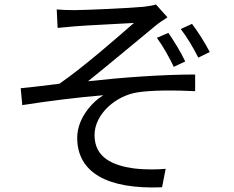

<svg xmlns="http://www.w3.org/2000/svg" viewBox="-20 -789 1040 853"><path d="M232 -747 236 -665C257 -667 287 -670 312 -672C355 -676 530 -684 575 -687C511 -631 353 -492 244 -417C194 -411 126 -402 72 -397L79 -322C199 -341 332 -357 439 -366C388 -335 323 -262 323 -177C323 -23 456 53 700 43L716 -39C681 -36 632 -34 573 -41C482 -54 400 -88 400 -189C400 -283 496 -365 593 -379C653 -388 749 -389 847 -384V-458C703 -458 523 -445 371 -428C451 -492 596 -613 670 -674C684 -686 710 -703 724 -712L673 -769C661 -765 642 -762 619 -759C561 -753 355 -744 311 -744C281 -744 256 -745 232 -747ZM728 -643 677 -621C706 -581 731 -536 752 -492L803 -516C782 -561 751 -609 728 -643ZM833 -683 783 -660C812 -623 839 -576 861 -533L912 -558C890 -600 857 -652 833 -683Z"/></svg>

Font: Source Han Sans HK
Style: Regular
Weight: 400
Designer: Ryoko NISHIZUKA 西塚涼子 (kana, bopomofo & ideographs); Paul D. Hunt (Latin, Greek & Cyrillic); Sandoll Communications 산돌커뮤니
Foundry: Adobe
Version: Version 2.000;hotconv 1.0.107;makeotfexe 2.5.65593